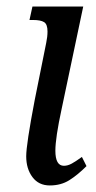

<svg xmlns="http://www.w3.org/2000/svg" viewBox="-20 -556 294 586"><path d="M60 -79Q60 -115 86 -251L121 -425Q125 -444 125 -460Q125 -482 114.5 -488.5Q104 -495 81 -495H70L79 -536H234L168 -223Q149 -135 149 -96Q149 -50 175 -50Q187 -50 199.5 -57Q212 -64 230 -77L244 -49Q217 -22 191.5 -6Q166 10 132 10Q98 10 79 -15.5Q60 -41 60 -79Z"/></svg>

Font: Noto Serif Cond
Style: Italic
Weight: 400
Width: 3
Italic angle: -12°
Designer: Monotype Design Team
Foundry: Monotype Imaging Inc.
Version: Version 1.001